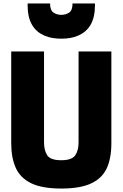

<svg xmlns="http://www.w3.org/2000/svg" viewBox="-20 -1078 710 1112"><path d="M510 -854ZM335 -854Q280 -854 242 -870Q140 -910 140 -1047V-1058H270Q270 -1018 290 -1005Q310 -992 335 -992Q361 -992 380.5 -1005Q400 -1018 400 -1058H530V-1047Q530 -910 428 -870Q391 -854 335 -854ZM335 14Q223 14 160 -17Q97 -48 71 -106.5Q45 -165 45 -248V-780H235V-253Q235 -206 254 -178Q273 -150 335 -150Q395 -150 415 -177.5Q435 -205 435 -253V-780H625V-248Q625 -161 598 -103Q571 -45 507.5 -15.5Q444 14 335 14Z"/></svg>

Font: Tanohe Sans Black
Style: Regular
Weight: 900
Designer: Village Type and Design LLC & Cristiano Sobral
Foundry: Cooper Hewitt Smithsonian Design Museum
Version: Version 1.00;March 11, 2020;FontCreator 12.0.0.2522 64-bit; 